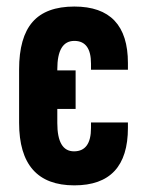

<svg xmlns="http://www.w3.org/2000/svg" viewBox="-20 -556 446 584"><path d="M206.1 -536.1Q369.1 -536.1 369.1 -364.3V-343.8H256.8V-362.3Q256.8 -431.6 206.1 -431.6Q154.3 -431.6 154.3 -345.7V-341.8H210V-224.6H154.3V-181.6Q154.3 -95.7 205.1 -95.7Q256.8 -95.7 256.8 -167V-183.6H369.1V-167Q369.1 7.8 206.1 7.8Q38.1 7.8 38.1 -182.6V-344.7Q38.1 -442.4 79.1 -489.3Q120.1 -536.1 206.1 -536.1Z"/></svg>

Font: Dinish Condensed
Style: Bold
Weight: 700
Width: 3
Designer: Bert Driehuis
Foundry: Playbeing
Version: Version 3.006; git-39231f3c-release